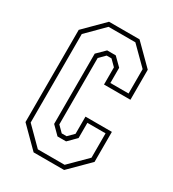

<svg xmlns="http://www.w3.org/2000/svg" viewBox="-172 -795 803 891"><g transform="rotate(30 230.0 -350.0)"><path d="M148 0 45 -103V-597L148 -700H311.5L415 -597V-436H273.5V-528L243 -558.5H217L186.5 -528V-172L217 -141.5H243L273.5 -172V-264H415V-103L311.5 0ZM158 -22H301.5L393 -113V-243.5H295.5V-162L253 -119.5H207L164.5 -162V-538.5L207 -580.5H253L295.5 -538.5V-457H393V-587.5L301.5 -678.5H158L67 -587.5V-113Z"/></g></svg>

Font: Tourney Condensed ExtraLight
Style: Regular
Weight: 200
Width: 3
Designer: Tyler Finck
Foundry: Etcetera Type Co
Version: Version 1.010; ttfautohint (v1.8.3)